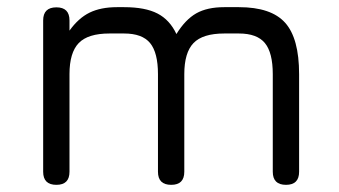

<svg xmlns="http://www.w3.org/2000/svg" viewBox="-20 -516 946 536"><path d="M647 -496Q737 -496 776 -452.5Q815 -409 815 -309V-36.5Q815 0 778.5 0Q741.5 0 741.5 -36.5V-309Q741.5 -369 719.5 -395.8Q697.5 -422.5 647 -422.5H606Q546 -422.5 520.2 -395.8Q494.5 -369 494.5 -309V-36.5Q494.5 0 458 0Q421 0 421 -36.5V-309Q421 -369 399 -395.8Q377 -422.5 326.5 -422.5H285.5Q225.5 -422.5 199.8 -395.8Q174 -369 174 -309V-36.5Q174 0 137.5 0Q100.5 0 100.5 -36.5V-459Q100.5 -495.5 137.5 -495.5Q174 -495.5 174 -459V-430.5Q199 -465.5 230.2 -480.8Q261.5 -496 306.5 -496H326.5Q385.5 -496 419.8 -478.2Q454 -460.5 472.5 -421Q497.5 -461.5 528 -478.8Q558.5 -496 606 -496Z"/></svg>

Font: Jura Light SemiBold
Style: Regular
Weight: 600
Version: Version 5.106